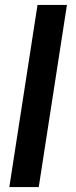

<svg xmlns="http://www.w3.org/2000/svg" viewBox="-20 -763 310 783"><path d="M18 0 133 -743H253L138 0Z"/></svg>

Font: Azeri Sans SemiBold
Style: Italic
Weight: 600
Designer: Hector Gatti & Omnibus-Type (original fonts) / Cristiano Sobral (main changes and remastering)
Foundry: Omnibus-Type
Version: Version 0.07;August 21, 2020;FontCreator 13.0.0.2681 64-bit;